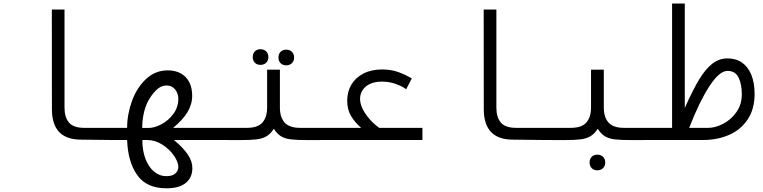

<svg xmlns="http://www.w3.org/2000/svg" viewBox="-20 -778 4240 1067"><path d="M268.5 -172 268 -725H338.5V-180Q338.5 -126.5 363.2 -97Q388 -67.5 448 -67.5H601.5V0L430.5 -2Q349.5 -2 309 -44.2Q268.5 -86.5 268.5 -172Z M686.5 0H599V-67.5H686.5Q686.5 -142 713.2 -216.2Q740 -290.5 791.5 -338.8Q843 -387 912.5 -387Q953 -387 983.5 -370.8Q1014 -354.5 1031 -322.8Q1048 -291 1048 -246Q1048 -198 1021.5 -154.2Q995 -110.5 942 -67.5H1201V0H946.5Q998 43 1023.5 80.5Q1049 118 1049 156Q1049 209 1012.2 238.8Q975.5 268.5 905.5 268.5Q794 268.5 742.2 194.5Q690.5 120.5 686.5 0ZM971 149.5Q971 122.5 946.5 86.8Q922 51 881.8 25.5Q841.5 0 797 0H771Q771 58.5 788.2 104.2Q805.5 150 836 175.5Q866.5 201 904.5 201Q938 201 954.5 186Q971 171 971 149.5ZM971 -229.5Q971 -246.5 963.8 -263.5Q956.5 -280.5 941.5 -291.8Q926.5 -303 904.5 -303Q875 -303 848.8 -277.8Q822.5 -252.5 802 -214Q787 -185 778.8 -147.2Q770.5 -109.5 770.5 -67H806.5Q838.5 -67 877.2 -87.5Q916 -108 943.5 -145Q971 -182 971 -229.5Z M1384.5 -461Q1384.5 -480.5 1396.2 -492.5Q1408 -504.5 1427.5 -504.5Q1447 -504.5 1459.2 -492.5Q1471.5 -480.5 1471.5 -461Q1471.5 -441.5 1459.2 -429.5Q1447 -417.5 1427.5 -417.5Q1408 -417.5 1396.2 -429.5Q1384.5 -441.5 1384.5 -461ZM1527.5 -458.5Q1527.5 -478 1539.2 -490Q1551 -502 1570.5 -502Q1590 -502 1602.2 -490Q1614.5 -478 1614.5 -458.5Q1614.5 -439 1602.2 -427Q1590 -415 1570.5 -415Q1551 -415 1539.2 -427Q1527.5 -439 1527.5 -458.5ZM1464.5 -180V-391H1535.5V-180Q1535.5 -127 1561.5 -97.2Q1587.5 -67.5 1648 -67.5H1801.5V0L1690.5 0.5Q1629 0.5 1596.2 -3.5Q1563.5 -7.5 1541.5 -20.8Q1519.5 -34 1502 -62.5Q1483.5 -34 1461.2 -20.8Q1439 -7.5 1406 -3.5Q1373 0.5 1311 0.5L1198.5 0V-67.5H1352Q1412.5 -67.5 1438.5 -97.2Q1464.5 -127 1464.5 -180Z M1797.5 -67.5H1987Q1951.5 -98.5 1930.5 -134Q1909.5 -169.5 1909.5 -219Q1909.5 -268.5 1932.8 -307.8Q1956 -347 2000 -369.5Q2044 -392 2103.5 -392Q2152.5 -392 2191.5 -378.2Q2230.5 -364.5 2268.5 -342L2237 -282Q2214.5 -299 2178.5 -311.8Q2142.5 -324.5 2102.5 -324.5Q2063.5 -324.5 2036 -311.5Q2008.5 -298.5 1994.8 -276.8Q1981 -255 1981 -229.5Q1981 -190 2010.8 -145.8Q2040.5 -101.5 2087 -67.5H2327.5V0H1797.5Z M2668.5 -172 2668 -725H2738.5V-180Q2738.5 -126.5 2763.2 -97Q2788 -67.5 2848 -67.5H3001.5V0L2830.5 -2Q2749.5 -2 2709 -44.2Q2668.5 -86.5 2668.5 -172Z M3256.5 125Q3256.5 105.5 3268.2 93.5Q3280 81.5 3299.5 81.5Q3319 81.5 3331.2 93.5Q3343.5 105.5 3343.5 125Q3343.5 144.5 3331.2 156.5Q3319 168.5 3299.5 168.5Q3280 168.5 3268.2 156.5Q3256.5 144.5 3256.5 125ZM3264.5 -180V-391H3335.5V-180Q3335.5 -127 3361.5 -97.2Q3387.5 -67.5 3448 -67.5H3601.5V0L3490.5 0.5Q3429 0.5 3396.2 -3.5Q3363.5 -7.5 3341.5 -20.8Q3319.5 -34 3302 -62.5Q3283.5 -34 3261.2 -20.8Q3239 -7.5 3206 -3.5Q3173 0.5 3111 0.5L2998.5 0V-67.5H3152Q3212.5 -67.5 3238.5 -97.2Q3264.5 -127 3264.5 -180Z M3596 -67.5H3715V-758.5H3785.5V-178Q3830 -278 3865.5 -336.5Q3901 -395 3938.8 -424.2Q3976.5 -453.5 4023 -453.5Q4070 -453.5 4103.8 -430Q4137.5 -406.5 4155.5 -362Q4173.5 -317.5 4173.5 -256.5Q4173.5 -170.5 4134 -112.8Q4094.5 -55 4029.8 -27.5Q3965 0 3888 0H3596ZM4102.5 -254.5Q4102.5 -309.5 4084.5 -346.8Q4066.5 -384 4023 -384Q3977.5 -384 3921.8 -298Q3866 -212 3810 -67.5H3916.5Q3954.5 -67.5 3998.2 -89.8Q4042 -112 4072.2 -154.5Q4102.5 -197 4102.5 -254.5Z"/></svg>

Font: JuliaMono Light
Style: Italic
Weight: 300
Italic angle: -9°
Monospace: yes
Designer: cormullion
Foundry: corm
Version: Version 0.054; ttfautohint (v1.8.4)